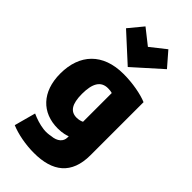

<svg xmlns="http://www.w3.org/2000/svg" viewBox="-329 -951 1247 1247"><g transform="rotate(45 295.0 -327.0)"><path d="M541 -30C541 145 441 220 271 220C192 220 112 204 55 180C56 178 94 35 95 33C128 48 167 61 206 66C230 69 252 67 272 63C325 59 354 31 354 -5V-17C343 -12 312 -2 267 -2C123 -2 27 -99 27 -266C27 -443 130 -555 320 -555C404 -555 489 -539 541 -517ZM353 -149V-413C344 -416 332 -418 314 -418C249 -418 220 -368 220 -273C220 -179 248 -138 305 -138C324 -138 341 -143 353 -149ZM202 -874 307 -791 412 -874 497 -776 307 -606 121 -776Z"/></g></svg>

Font: Repo Black
Style: Regular
Weight: 900
Designer: Stefan Peev
Foundry: Context Ltd
Version: Version 1.502